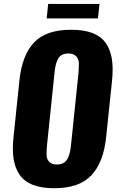

<svg xmlns="http://www.w3.org/2000/svg" viewBox="-20 -977 623 1008"><path d="M225.1 -880.4 232.9 -956.5H502.4L494.1 -880.4ZM265.1 11.2Q198.2 11.2 152.6 -6.6Q106.9 -24.4 82.8 -59.8Q58.6 -95.2 51.3 -143.1Q47.4 -168 47.4 -197.3Q47.4 -224.6 50.8 -255.9L82 -555.2Q95.7 -687 158.7 -753.9Q221.7 -820.8 352.5 -820.8Q483.4 -821.3 533.2 -753.9Q571.8 -701.7 571.3 -610.4Q571.3 -584.5 568.4 -555.2L537.1 -255.9Q523.4 -124.5 459.7 -56.6Q396 11.2 265.1 11.2ZM278.3 -113.3Q298.8 -113.3 313.2 -121.3Q327.6 -129.4 335.2 -145Q342.8 -160.6 346.4 -175.8Q350.1 -190.9 352.5 -212.9L392.6 -598.6Q394 -619.1 394 -636.7Q394 -640.6 394 -645.5Q393.6 -667 379.9 -681.6Q366.2 -696.3 339.4 -696.3Q318.8 -696.3 304.7 -688.5Q290.5 -680.7 283.2 -665.3Q275.9 -649.9 272.5 -635.3Q269 -620.6 266.6 -598.6L226.6 -212.9Q224.6 -189.9 224.6 -169.9Q224.6 -168 224.6 -165Q224.6 -142.6 238 -127.9Q251.5 -113.3 278.3 -113.3Z"/></svg>

Font: Oswald
Style: Bold
Weight: 700
Designer: Vernon Adams
Foundry: Vernon Adams
Version: 3.0; ttfautohint (v0.94.23-7a4d-dirty) -l 8 -r 50 -G 200 -x 